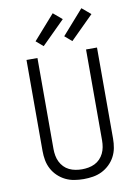

<svg xmlns="http://www.w3.org/2000/svg" viewBox="-104 -1045 808 1121"><g transform="rotate(-10 300.0 -484.5)"><path d="M300 8Q272 8 244.5 3.5Q217 -1 192.5 -13Q168 -25 147.5 -44.5Q127 -64 114 -88.5Q101 -113 96 -140Q91 -167 91 -195V-735H156V-195Q156 -176 159.5 -156.5Q163 -137 171.5 -119.5Q180 -102 193.5 -88Q207 -74 224.5 -65.5Q242 -57 261.5 -53.5Q281 -50 300 -50Q319 -50 338.5 -53.5Q358 -57 375.5 -65.5Q393 -74 406.5 -88Q420 -102 428.5 -119.5Q437 -137 440.5 -156.5Q444 -176 444 -195V-735H509V-195Q509 -167 504 -140Q499 -113 486 -88.5Q473 -64 452.5 -44.5Q432 -25 407.5 -13Q383 -1 355.5 3.5Q328 8 300 8ZM374 -797 332 -833 459 -977 511 -933ZM204 -797 162 -833 289 -977 341 -933Z"/></g></svg>

Font: Iosevka Custom Light Extended
Style: Regular
Weight: 300
Width: 7
Monospace: yes
Designer: Belleve Invis
Foundry: Belleve Invis
Version: Version 11.2.4; ttfautohint (v1.8.4)